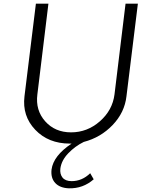

<svg xmlns="http://www.w3.org/2000/svg" viewBox="-20 -770 769 1043"><path d="M662 -750H729L667 -247Q657 -159 592 -91Q527 -23 435 1Q388 24 351 62.5Q314 101 308 145Q306 160 309 172.5Q312 185 319.5 194.5Q327 204 339.5 209Q352 214 369 214Q426 214 470 171L489 204Q431 255 354 253Q305 251 280 224Q255 197 260 151Q270 76 369 10H359Q243 10 171.5 -65Q100 -140 113 -247L175 -750H243L183 -257Q172 -171 225.5 -111Q279 -51 366 -51Q454 -51 522.5 -111Q591 -171 602 -257Z"/></svg>

Font: Orkney Light
Style: LightItalic
Weight: 300
Designer: Samuel Oakes and Alfredo Marco Pradil
Foundry: Alfredo Marco Pradil
Version: 1.0; ttfautohint (v1.5)